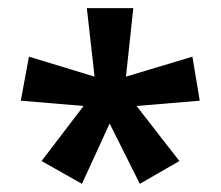

<svg xmlns="http://www.w3.org/2000/svg" viewBox="-20 -781 542 471"><path d="M307 -761H193L212 -593L51 -642L31 -534L185 -521L82 -386L181 -330L249 -478L323 -330L420 -386L315 -521L470 -534L452 -642L289 -593Z"/></svg>

Font: Noto Sans Lao Looped SemiCondensed SemiBold
Style: Regular
Weight: 600
Width: 4
Designer: Mark Frömberg, Ben Mitchell
Foundry: The Fontpad Ltd
Version: Version 1.002